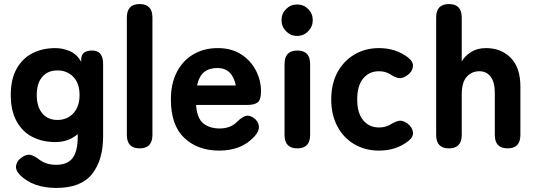

<svg xmlns="http://www.w3.org/2000/svg" viewBox="-20 -731 2643 946"><path d="M257 195Q143 195 78 131Q55 107 59.5 83.5Q64 60 88 44Q113 27 132.5 32.5Q152 38 177 58Q193 69 212.5 75Q232 81 257 81Q312 81 337.5 48Q363 15 363 -59V-70Q317 -31 253 -31Q189 -31 139.5 -56.5Q90 -82 61.5 -134Q33 -186 33 -263Q33 -340 61.5 -391.5Q90 -443 139.5 -468.5Q189 -494 253 -494Q288 -494 323 -479.5Q358 -465 380 -427V-435Q380 -462 394.5 -472Q409 -482 434 -482Q488 -482 488 -416V-59Q488 58 433.5 126.5Q379 195 257 195ZM263 -140Q311 -140 341.5 -173Q372 -206 372 -263Q372 -320 341.5 -352Q311 -384 263 -384Q215 -384 188 -352Q161 -320 161 -263Q161 -206 188 -173Q215 -140 263 -140Z M668 0Q605 0 605 -66V-645Q605 -711 668 -711Q731 -711 731 -645V-66Q731 0 668 0Z M1060 11Q954 11 888 -51.5Q822 -114 822 -241Q822 -320 851.5 -376.5Q881 -433 933 -463.5Q985 -494 1053 -494Q1121 -494 1168.5 -463Q1216 -432 1241 -383.5Q1266 -335 1266 -281Q1266 -238 1249 -226Q1232 -214 1200 -214H946Q951 -147 982.5 -122.5Q1014 -98 1062 -98Q1115 -98 1146 -129Q1169 -152 1188.5 -159Q1208 -166 1230 -150Q1253 -134 1255.5 -109.5Q1258 -85 1234 -59Q1200 -22 1156.5 -5.5Q1113 11 1060 11ZM951 -310H1142Q1124 -396 1051 -396Q1011 -396 986 -376Q961 -356 951 -310Z M1445 0Q1382 0 1382 -66V-416Q1382 -482 1445 -482Q1508 -482 1508 -416V-66Q1508 0 1445 0ZM1444 -554Q1412 -554 1389.5 -577Q1367 -600 1367 -632Q1367 -664 1389.5 -686.5Q1412 -709 1444 -709Q1476 -709 1498.5 -686.5Q1521 -664 1521 -632Q1521 -600 1498.5 -577Q1476 -554 1444 -554Z M1847 11Q1780 11 1726.5 -20Q1673 -51 1642.5 -108Q1612 -165 1612 -241Q1612 -318 1642.5 -374.5Q1673 -431 1726.5 -462.5Q1780 -494 1847 -494Q1930 -494 1990 -448Q2017 -428 2014.5 -403Q2012 -378 1988 -361Q1964 -344 1946.5 -346Q1929 -348 1901 -366Q1878 -380 1847 -380Q1799 -380 1769.5 -344.5Q1740 -309 1740 -241Q1740 -174 1769.5 -138.5Q1799 -103 1847 -103Q1877 -103 1899 -115Q1925 -131 1944 -135.5Q1963 -140 1987 -123Q2011 -105 2014.5 -81Q2018 -57 1993 -37Q1933 11 1847 11Z M2192 0Q2129 0 2129 -66V-645Q2129 -711 2192 -711Q2255 -711 2255 -645V-428Q2269 -454 2300 -474Q2331 -494 2374 -494Q2449 -494 2496.5 -446Q2544 -398 2544 -304V-66Q2544 0 2481 0Q2418 0 2418 -66V-273Q2418 -326 2397.5 -353Q2377 -380 2342 -380Q2304 -380 2279.5 -352.5Q2255 -325 2255 -266V-66Q2255 0 2192 0Z"/></svg>

Font: Zen Maru Gothic Black
Style: Regular
Weight: 900
Designer: Yoshimichi Ohira
Foundry: Positype
Version: Version 1.001